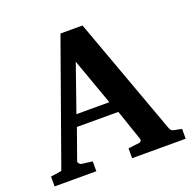

<svg xmlns="http://www.w3.org/2000/svg" viewBox="-122 -809 931 931"><g transform="rotate(-20 343.0 -343.5)"><path d="M681.2 0H404.8V-50.8L463.9 -58.1Q468.8 -59.1 472.2 -64.5Q475.6 -69.8 473.1 -75.2L418.9 -233.9H205.1L149.9 -79.1Q147 -71.3 153.1 -65.2Q159.2 -59.1 164.1 -58.1L220.2 -50.8V0H4.9V-50.8L61 -59.1L285.2 -687H398.9L621.1 -77.1Q625 -67.9 628.7 -64.2Q632.3 -60.5 643.1 -58.1L681.2 -50.8ZM394 -293 308.1 -533.2 224.1 -293Z"/></g></svg>

Font: Charis
Style: Bold
Weight: 700
Designer: Walt Agee, Miriam Martin, Annie Olsen, Victor Gaultney, Lorna Priest, Alan Ward, Bob Hallissy, Martin Hosken, Sharon Cor
Foundry: SIL Global
Version: Version 7.000